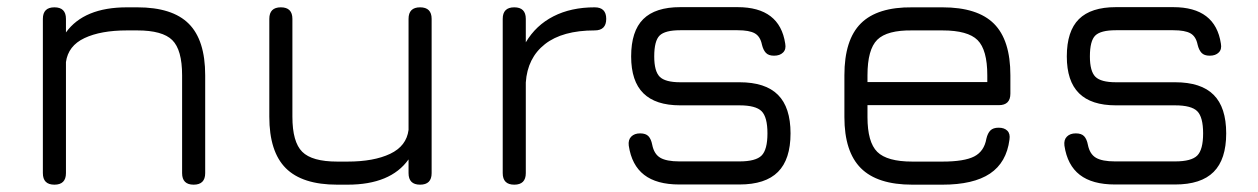

<svg xmlns="http://www.w3.org/2000/svg" viewBox="-20 -504 3434 524"><path d="M128.5 0Q97 0 97 -31.5V-452.5Q97 -484 128.5 -484Q160 -484 160 -452.5V-415.5Q209.5 -484 326.5 -484H354.5Q450.5 -484 495.2 -439.2Q540 -394.5 540 -298.5V-31.5Q540 0 508.5 0Q477 0 477 -31.5V-298.5Q477 -368 450.2 -394.5Q423.5 -421 354.5 -421H326.5Q255 -421 210.5 -400Q166 -379 160 -334.5V-31.5Q160 0 128.5 0Z M1126.5 -484Q1158 -484 1158 -452.5V-31.5Q1158 0 1126.5 0Q1095 0 1095 -31.5V-69Q1046 0 928.5 0H900.5Q805 0 760 -45Q715 -90 715 -185.5V-452.5Q715 -484 746.5 -484Q778 -484 778 -452.5V-185.5Q778 -116.5 804.8 -89.8Q831.5 -63 900.5 -63H928.5Q1000 -63 1044.8 -84.2Q1089.5 -105.5 1095 -149.5V-452.5Q1095 -484 1126.5 -484Z M1383.5 0Q1352 0 1352 -31.5V-452.5Q1352 -484 1383.5 -484Q1415 -484 1415 -452.5V-388.5Q1442.5 -435 1490.5 -459.5Q1538.5 -484 1603 -484Q1634.5 -484 1634.5 -452.5Q1634.5 -421 1603 -421Q1515 -421 1467.2 -383.5Q1419.5 -346 1415 -279V-31.5Q1415 0 1383.5 0Z M1834 -0.5Q1772 -0.5 1738 -26.8Q1704 -53 1696 -106.5Q1694 -122.5 1702.8 -131.2Q1711.5 -140 1727 -140Q1742.5 -140 1749.8 -132.2Q1757 -124.5 1760 -109Q1765 -83.5 1782 -73.5Q1799 -63.5 1834 -63.5H1998Q2042.5 -63.5 2058.5 -79.5Q2074.5 -95.5 2074.5 -140Q2074.5 -184.5 2058.5 -200.5Q2042.5 -216.5 1998 -216.5H1836.5Q1769 -216.5 1735.8 -249.5Q1702.5 -282.5 1702.5 -350Q1702.5 -419 1735.5 -451.8Q1768.5 -484.5 1836.5 -484.5H1993Q2108 -484.5 2123 -385Q2126 -369.5 2117.2 -360.8Q2108.5 -352 2092.5 -352Q2077.5 -352 2070.2 -359.8Q2063 -367.5 2059.5 -382Q2055 -404.5 2040 -413Q2025 -421.5 1993 -421.5H1836.5Q1795 -421.5 1780.2 -407Q1765.5 -392.5 1765.5 -350Q1765.5 -309.5 1780.5 -294.5Q1795.5 -279.5 1836.5 -279.5H1998Q2069 -279.5 2103.2 -245.2Q2137.5 -211 2137.5 -140Q2137.5 -69 2103.2 -34.8Q2069 -0.5 1998 -0.5Z M2347.5 -217V-184.5Q2347.5 -116 2374.2 -89.5Q2401 -63 2470 -63H2552Q2611.5 -63 2638.8 -77Q2666 -91 2672 -125.5Q2675.5 -140.5 2683 -148Q2690.5 -155.5 2705.5 -155.5Q2721 -155.5 2729.2 -147.2Q2737.5 -139 2735 -123Q2727 -60.5 2681.8 -30.2Q2636.5 0 2552 0H2470Q2374.5 0 2329.5 -45Q2284.5 -90 2284.5 -184.5V-298.5Q2284.5 -395.5 2329.5 -440.2Q2374.5 -485 2470 -484H2552Q2648 -484 2692.8 -439.2Q2737.5 -394.5 2737.5 -298.5V-248.5Q2737.5 -217 2706 -217ZM2470 -421Q2401 -422 2374.2 -395.5Q2347.5 -369 2347.5 -298.5V-280H2674.5V-298.5Q2674.5 -368 2648 -394.5Q2621.5 -421 2552 -421Z M3023 -0.5Q2961 -0.5 2927 -26.8Q2893 -53 2885 -106.5Q2883 -122.5 2891.8 -131.2Q2900.5 -140 2916 -140Q2931.5 -140 2938.8 -132.2Q2946 -124.5 2949 -109Q2954 -83.5 2971 -73.5Q2988 -63.5 3023 -63.5H3187Q3231.5 -63.5 3247.5 -79.5Q3263.5 -95.5 3263.5 -140Q3263.5 -184.5 3247.5 -200.5Q3231.5 -216.5 3187 -216.5H3025.5Q2958 -216.5 2924.8 -249.5Q2891.5 -282.5 2891.5 -350Q2891.5 -419 2924.5 -451.8Q2957.5 -484.5 3025.5 -484.5H3182Q3297 -484.5 3312 -385Q3315 -369.5 3306.2 -360.8Q3297.5 -352 3281.5 -352Q3266.5 -352 3259.2 -359.8Q3252 -367.5 3248.5 -382Q3244 -404.5 3229 -413Q3214 -421.5 3182 -421.5H3025.5Q2984 -421.5 2969.2 -407Q2954.5 -392.5 2954.5 -350Q2954.5 -309.5 2969.5 -294.5Q2984.5 -279.5 3025.5 -279.5H3187Q3258 -279.5 3292.2 -245.2Q3326.5 -211 3326.5 -140Q3326.5 -69 3292.2 -34.8Q3258 -0.5 3187 -0.5Z"/></svg>

Font: Jura Light Medium
Style: Regular
Weight: 500
Version: Version 5.106